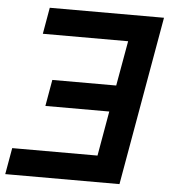

<svg xmlns="http://www.w3.org/2000/svg" viewBox="-52 -739 692 785"><g transform="rotate(5 294.5 -346.5)"><path d="M-1.5 0H467.3L589.4 -693.4H120.6L101.6 -585H451.7L418.9 -400.4H156.7L137.7 -292H399.9L367.7 -108.4H17.6Z"/></g></svg>

Font: Cascadia Code SemiBold
Style: Italic
Weight: 600
Italic angle: -10°
Monospace: yes
Designer: Aaron Bell
Foundry: Saja Typeworks
Version: Version 2404.023